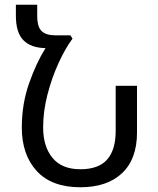

<svg xmlns="http://www.w3.org/2000/svg" viewBox="-20 -780 668 810"><path d="M319 10Q198 10 135 -58.5Q72 -127 72 -242Q72 -341 102.5 -428Q133 -515 172 -577Q111 -578 79 -610Q47 -642 47 -714V-760H137V-714Q137 -666 156 -648.5Q175 -631 213 -631H277L286 -617Q256 -577 227.5 -515Q199 -453 180.5 -382Q162 -311 162 -242Q162 -162 201.5 -114Q241 -66 319 -66Q396 -66 432 -107Q468 -148 468 -227V-418H558V-221Q558 -109 495 -49.5Q432 10 319 10Z"/></svg>

Font: Go Noto Kurrent-Regular
Style: Regular
Weight: 400
Designer: Monotype Design Team
Foundry: Monotype Imaging Inc.
Version: Version 2.012; ttfautohint (v1.8.4.7-5d5b)